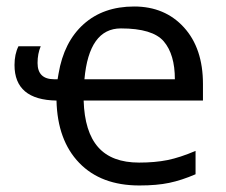

<svg xmlns="http://www.w3.org/2000/svg" viewBox="-20 -564 699 594"><path d="M241.2 -318.8H521Q521 -395.5 486.8 -435.8Q452.6 -476.1 354 -476.1Q255.4 -476.1 241.2 -318.8ZM411.1 9.8Q292.5 9.8 225.1 -60.1Q157.7 -129.9 154.8 -252.9Q24.9 -254.9 24.9 -362.8Q24.9 -396.5 37.1 -420.9H106Q96.2 -397.9 96.2 -369.1Q96.2 -318.8 147.9 -318.8H158.2L161.1 -335.9Q177.7 -434.6 238.8 -489.3Q299.8 -543.9 395 -543.9Q490.2 -543.9 549.1 -479.2Q607.9 -414.6 607.9 -304.2V-252.9H238.8Q241.7 -156.2 283.7 -108.6Q325.7 -61 410.2 -61Q459.5 -61 498.3 -68.8Q537.1 -76.7 585 -97.2V-24.9Q542 -6.3 503.7 1.7Q465.3 9.8 411.1 9.8Z"/></svg>

Font: OpenSans
Style: Regular
Weight: 400
Foundry: Ascender Corporation
Version: Version 1.10